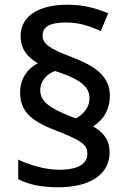

<svg xmlns="http://www.w3.org/2000/svg" viewBox="-20 -785 545 811"><path d="M65 -394C65 -306 124 -268 228 -229C330 -189 349 -171 349 -135C349 -99 320 -68 229 -68C170 -68 102 -89 57 -111V-28C100 -6 153 6 226 6C362 6 443 -49 443 -142C443 -192 418 -226 373 -251C411 -275 444 -315 444 -382C444 -462 383 -506 283 -544C190 -579 160 -599 160 -635C160 -670 187 -690 259 -690C319 -690 361 -673 406 -654L437 -729C385 -750 336 -765 264 -765C139 -765 67 -714 67 -633C67 -580 94 -544 140 -518C100 -497 65 -457 65 -394ZM150 -404C150 -445 181 -475 213 -485C327 -448 358 -416 358 -369C358 -328 329 -301 301 -285L284 -291C186 -329 150 -358 150 -404Z"/></svg>

Font: Noto Sans Malayalam Medium
Style: Regular
Weight: 500
Designer: Jelle Bosma - Monotype Design Team
Foundry: Monotype Imaging Inc.
Version: Version 2.104